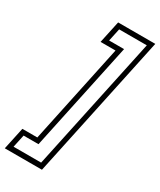

<svg xmlns="http://www.w3.org/2000/svg" viewBox="-302 -826 918 1101"><g transform="rotate(30 157.0 -275.0)"><path d="M179 200H-67L-35.5 53H63.5L202.5 -603H103.5L135 -750H381ZM154.5 167 343 -718.5H160L142 -634.5H241L88.5 83H-10L-28 167Z"/></g></svg>

Font: Tourney Expanded Light
Style: Italic
Weight: 300
Width: 7
Italic angle: -12°
Designer: Tyler Finck
Foundry: Etcetera Type Co
Version: Version 1.010; ttfautohint (v1.8.3)